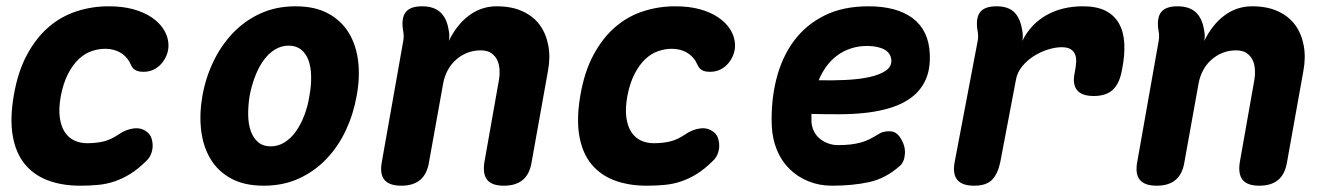

<svg xmlns="http://www.w3.org/2000/svg" viewBox="-20 -580 4240 610"><path d="M24 -278Q37 -353 66 -406.5Q95 -460 134.5 -494Q174 -528 223 -544Q272 -560 325 -560Q370 -560 404 -550.5Q438 -541 461.5 -525Q485 -509 498 -489.5Q511 -470 514 -450Q519 -421 504.5 -394.5Q490 -368 464 -357Q446 -350 425.5 -352.5Q405 -355 397 -372Q386 -398 364.5 -411.5Q343 -425 314 -425Q293 -425 271 -417.5Q249 -410 230 -392Q211 -374 196 -345Q181 -316 173 -274Q166 -235 170 -206.5Q174 -178 186 -160Q198 -142 216.5 -133.5Q235 -125 257 -125Q285 -125 308.5 -130.5Q332 -136 357 -153Q380 -169 405 -172Q430 -175 448 -160Q457 -153 461 -141.5Q465 -130 465 -117Q465 -104 460 -91Q455 -78 445 -69Q419 -43 394 -27.5Q369 -12 343.5 -3.5Q318 5 291 7.5Q264 10 235 10Q177 10 132 -7Q87 -24 58.5 -59Q30 -94 20.5 -148.5Q11 -203 24 -278Z M818 10Q756 10 714 -13Q672 -36 648.5 -75.5Q625 -115 619 -166.5Q613 -218 623 -275Q633 -332 657.5 -383.5Q682 -435 719.5 -474.5Q757 -514 807 -537Q857 -560 919 -560Q981 -560 1023 -537Q1065 -514 1088.5 -475Q1112 -436 1118 -384.5Q1124 -333 1113 -275Q1103 -218 1079 -166.5Q1055 -115 1017.5 -75.5Q980 -36 930 -13Q880 10 818 10ZM840 -115Q864 -115 884.5 -128Q905 -141 920.5 -163Q936 -185 947 -214Q958 -243 963 -275Q969 -308 968.5 -337Q968 -366 960.5 -387.5Q953 -409 937 -422Q921 -435 897 -435Q873 -435 852.5 -422Q832 -409 816.5 -387Q801 -365 790 -336Q779 -307 773 -275Q768 -243 768.5 -214Q769 -185 777 -163Q785 -141 800.5 -128Q816 -115 840 -115Z M1321 -560Q1358 -560 1378.5 -541.5Q1399 -523 1405 -487Q1407 -478 1407.5 -468.5Q1408 -459 1406 -450Q1432 -503 1471 -531.5Q1510 -560 1558 -560Q1606 -560 1640.5 -544Q1675 -528 1695 -500.5Q1715 -473 1722 -435.5Q1729 -398 1721 -355L1669 -65Q1663 -27 1641 -8.5Q1619 10 1581 10Q1543 10 1528 -8.5Q1513 -27 1519 -65L1565 -325Q1568 -342 1567 -359Q1566 -376 1559.5 -389.5Q1553 -403 1540.5 -411.5Q1528 -420 1507 -420Q1484 -420 1464 -412Q1444 -404 1428 -389.5Q1412 -375 1402 -356Q1392 -337 1388 -315L1343 -65Q1337 -27 1315 -8.5Q1293 10 1255 10Q1217 10 1201.5 -8.5Q1186 -27 1193 -65L1261 -449Q1263 -459 1262.5 -468Q1262 -477 1260 -487Q1255 -524 1269.5 -542Q1284 -560 1321 -560Z M1824 -278Q1837 -353 1866 -406.5Q1895 -460 1934.5 -494Q1974 -528 2023 -544Q2072 -560 2125 -560Q2170 -560 2204 -550.5Q2238 -541 2261.5 -525Q2285 -509 2298 -489.5Q2311 -470 2314 -450Q2319 -421 2304.5 -394.5Q2290 -368 2264 -357Q2246 -350 2225.5 -352.5Q2205 -355 2197 -372Q2186 -398 2164.5 -411.5Q2143 -425 2114 -425Q2093 -425 2071 -417.5Q2049 -410 2030 -392Q2011 -374 1996 -345Q1981 -316 1973 -274Q1966 -235 1970 -206.5Q1974 -178 1986 -160Q1998 -142 2016.5 -133.5Q2035 -125 2057 -125Q2085 -125 2108.5 -130.5Q2132 -136 2157 -153Q2180 -169 2205 -172Q2230 -175 2248 -160Q2257 -153 2261 -141.5Q2265 -130 2265 -117Q2265 -104 2260 -91Q2255 -78 2245 -69Q2219 -43 2194 -27.5Q2169 -12 2143.5 -3.5Q2118 5 2091 7.5Q2064 10 2035 10Q1977 10 1932 -7Q1887 -24 1858.5 -59Q1830 -94 1820.5 -148.5Q1811 -203 1824 -278Z M2840 -143Q2857 -117 2855 -91Q2853 -65 2839 -53Q2794 -13 2741.5 -1.5Q2689 10 2623 10Q2583 10 2548.5 -4Q2514 -18 2488.5 -43Q2463 -68 2448.5 -103Q2434 -138 2432 -180Q2429 -259 2446.5 -328.5Q2464 -398 2502 -449.5Q2540 -501 2599 -530.5Q2658 -560 2739 -560Q2830 -560 2880.5 -521.5Q2931 -483 2934 -408Q2936 -360 2921 -327Q2906 -294 2878.5 -272.5Q2851 -251 2814 -239Q2777 -227 2734.5 -222Q2692 -217 2646.5 -217Q2601 -217 2558 -218V-194Q2559 -177 2566 -163Q2573 -149 2584.5 -139.5Q2596 -130 2611 -124.5Q2626 -119 2642 -119Q2665 -119 2682 -121Q2699 -123 2714 -127Q2729 -131 2743 -138Q2757 -145 2773 -155Q2785 -163 2806 -163Q2827 -163 2840 -143ZM2581 -325Q2625 -324 2667 -326Q2709 -328 2741.5 -335Q2774 -342 2793.5 -355Q2813 -368 2812 -389Q2811 -400 2805.5 -408.5Q2800 -417 2790 -422.5Q2780 -428 2766 -431Q2752 -434 2735 -434Q2707 -434 2683 -426Q2659 -418 2639.5 -403.5Q2620 -389 2605.5 -369Q2591 -349 2581 -325Z M3075 10Q3037 10 3021.5 -8.5Q3006 -27 3013 -65L3086 -449Q3088 -459 3087.5 -468Q3087 -477 3085 -487Q3080 -524 3094.5 -542Q3109 -560 3146 -560Q3183 -560 3202 -541.5Q3221 -523 3227 -487Q3229 -478 3229.5 -468.5Q3230 -459 3228 -450Q3254 -503 3304 -531.5Q3354 -560 3421 -560Q3464 -560 3492 -546Q3520 -532 3535 -505.5Q3550 -479 3552 -442Q3554 -405 3545 -360L3543 -350Q3535 -312 3514 -293.5Q3493 -275 3455 -275Q3417 -275 3402 -293.5Q3387 -312 3394 -347L3395 -352Q3398 -368 3399 -382.5Q3400 -397 3395.5 -407.5Q3391 -418 3381 -424Q3371 -430 3353 -430Q3333 -430 3309 -422.5Q3285 -415 3264 -401.5Q3243 -388 3227.5 -369Q3212 -350 3208 -328L3158 -65Q3150 -27 3131.5 -8.5Q3113 10 3075 10Z M3721 -560Q3758 -560 3778.5 -541.5Q3799 -523 3805 -487Q3807 -478 3807.5 -468.5Q3808 -459 3806 -450Q3832 -503 3871 -531.5Q3910 -560 3958 -560Q4006 -560 4040.5 -544Q4075 -528 4095 -500.5Q4115 -473 4122 -435.5Q4129 -398 4121 -355L4069 -65Q4063 -27 4041 -8.5Q4019 10 3981 10Q3943 10 3928 -8.5Q3913 -27 3919 -65L3965 -325Q3968 -342 3967 -359Q3966 -376 3959.5 -389.5Q3953 -403 3940.5 -411.5Q3928 -420 3907 -420Q3884 -420 3864 -412Q3844 -404 3828 -389.5Q3812 -375 3802 -356Q3792 -337 3788 -315L3743 -65Q3737 -27 3715 -8.5Q3693 10 3655 10Q3617 10 3601.5 -8.5Q3586 -27 3593 -65L3661 -449Q3663 -459 3662.5 -468Q3662 -477 3660 -487Q3655 -524 3669.5 -542Q3684 -560 3721 -560Z"/></svg>

Font: Maple Mono NL ExtraBold
Style: Italic
Weight: 800
Italic angle: -10°
Monospace: yes
Designer: subframe7536
Version: Version 7.000